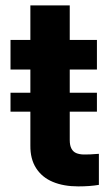

<svg xmlns="http://www.w3.org/2000/svg" viewBox="-20 -677 410 705"><path d="M18.6 -336.5H335.9V-267H18.6ZM335.9 -421.8H18.6V-530.3H335.9ZM236.1 -657.2V-162.8Q236.1 -142.8 242.4 -131.2Q248.6 -119.7 259.6 -115Q270.6 -110.3 286.7 -109.7Q307.2 -109.2 343.1 -112.2V1.8Q310.5 7.4 267.4 7.4Q213.7 7.4 174.1 -9.1Q134.6 -25.5 112.8 -59.3Q90.9 -93 91.5 -143V-657.2Z"/></svg>

Font: WEMIX Pretendard Variable
Style: Regular
Weight: 400
Designer: Base glyphs from Inter by Rasmus Andersson; Hangeul glyphs from Noto Sans CJK(Source Han Sans) by Jang Soo-young and Kan
Foundry: Kil Hyung-jin
Version: Version 1.000;Glyphs 3.2 (3208)